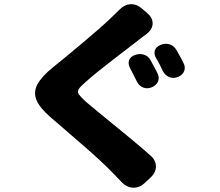

<svg xmlns="http://www.w3.org/2000/svg" viewBox="-20 -825 1040 907"><path d="M617 -565Q638 -573 659 -567Q680 -561 691 -541Q699 -527 709.5 -507Q720 -487 723 -481Q734 -460 727 -441.5Q720 -423 698 -413Q676 -404 656.5 -411.5Q637 -419 626 -441Q620 -453 609.5 -474Q599 -495 595 -502Q584 -522 589.5 -539.5Q595 -557 617 -565ZM739 -613Q761 -622 781.5 -615.5Q802 -609 814 -588Q822 -575 832.5 -555Q843 -535 846 -529Q857 -509 850.5 -490.5Q844 -472 822 -462Q800 -453 780.5 -460.5Q761 -468 750 -488Q744 -501 733.5 -521.5Q723 -542 718 -549Q706 -569 711.5 -586.5Q717 -604 739 -613ZM676 -763Q702 -740 701 -713Q700 -686 672 -664Q668 -662 654.5 -651.5Q641 -641 635 -636Q612 -618 579 -593Q546 -568 510 -540Q474 -512 441 -485.5Q408 -459 385 -438Q360 -417 352 -404Q344 -391 353 -378.5Q362 -366 386 -344Q419 -316 470.5 -274Q522 -232 580 -184.5Q638 -137 690 -91Q716 -69 716.5 -39.5Q717 -10 691 14L664 39Q639 63 608.5 61.5Q578 60 554 35Q552 32 543 23Q534 14 524 3.5Q514 -7 509 -12Q488 -34 453.5 -66Q419 -98 377.5 -134Q336 -170 294.5 -206Q253 -242 219 -271Q168 -315 152.5 -352Q137 -389 156.5 -426Q176 -463 229 -506Q259 -530 296 -560.5Q333 -591 371.5 -623.5Q410 -656 445 -686.5Q480 -717 505 -741Q515 -751 527.5 -763Q540 -775 542 -777Q567 -803 596 -805Q625 -807 651 -784Z"/></svg>

Font: Chiron GoRound TC H
Style: Regular
Weight: 900
Designer: Ryoko NISHIZUKA 西塚涼子 (kana, bopomofo & ideographs); Paul D. Hunt (Latin, Greek & Cyrillic); Sandoll Communications 산돌커뮤니
Foundry: Adobe
Version: Version 1.000;hotconv 1.1.1;makeotfexe 2.6.0